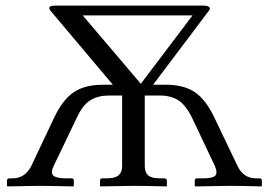

<svg xmlns="http://www.w3.org/2000/svg" viewBox="-20 -665 961 687"><path d="M275.9 -609.9 483.9 -365.2 668.9 -609.9ZM417 -323.2H370.1Q331.1 -323.2 303.7 -306.6Q276.4 -290 254.9 -244.1L171.9 -70.8Q160.2 -46.4 171.1 -36.6Q182.1 -26.9 214.8 -26.9H235.8Q244.1 -26.9 244.1 -19V0L242.2 2Q154.3 0 118.2 0L6.8 2L4.9 0V-19Q4.9 -22.5 7.6 -24.7Q10.3 -26.9 13.2 -26.9H24.9Q69.3 -26.9 91.8 -70.8L173.8 -244.1Q204.1 -308.1 243.7 -335Q283.2 -361.8 349.1 -361.8H383.8L162.1 -625Q144.5 -645 179.2 -645H709Q716.8 -645 722.2 -643.3Q727.5 -641.6 730.2 -637.2Q732.9 -632.8 726.1 -625L527.8 -361.8H573.2Q638.2 -361.8 677.5 -335Q716.8 -308.1 747.1 -244.1L830.1 -70.8Q851.1 -26.9 896 -26.9H908.2Q917 -26.9 917 -19V0L915 2Q842.3 0 803.2 0L679.2 2L676.8 0V-19Q676.8 -26.9 685.1 -26.9H707Q739.3 -26.9 749.5 -35.9Q759.8 -44.9 749 -70.8L667 -244.1Q644 -290 617.4 -306.6Q590.8 -323.2 551.8 -323.2H498V-70.8Q498 -47.9 510.5 -37.4Q522.9 -26.9 551.8 -26.9H568.8Q571.8 -26.9 574.5 -24.7Q577.1 -22.5 577.1 -19V0L575.2 2Q498 0 459 0L339.8 2L337.9 0V-19Q337.9 -26.9 346.2 -26.9H361.8Q391.6 -26.9 404.3 -37.8Q417 -48.8 417 -70.8Z"/></svg>

Font: Common Serif
Style: Bold
Weight: 700
Designer: Philipp H. Poll, Khaled Hosny
Foundry: Stefan Peev, Context Ltd.
Version: Version 1.026